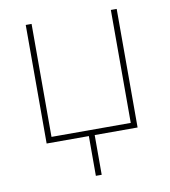

<svg xmlns="http://www.w3.org/2000/svg" viewBox="-80 -597 746 842"><g transform="rotate(-10 293.0 -175.5)"><path d="M91 0V-528H117V-25H470V-528H496V0H305V177H279V0Z"/></g></svg>

Font: Noto Sans UI Thin
Style: Regular
Weight: 250
Designer: Monotype Design Team
Foundry: Monotype Imaging Inc.
Version: Version 1.001